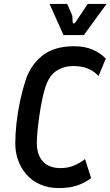

<svg xmlns="http://www.w3.org/2000/svg" viewBox="-20 -948 564 980"><path d="M281 12Q226 12 184 -7Q142 -26 114 -58.5Q86 -91 72 -131.5Q58 -172 58 -214Q58 -263 64 -318Q70 -373 81.5 -428Q93 -483 108 -530Q132 -611 193 -661.5Q254 -712 358 -712Q412 -712 452 -695Q492 -678 520 -649L483 -560Q460 -585 428.5 -598Q397 -611 353 -611Q307 -611 269 -587Q231 -563 212 -504Q204 -480 196 -443Q188 -406 182 -365Q176 -324 172 -285Q168 -246 168 -218Q168 -157 199.5 -123.5Q231 -90 289 -90Q328 -90 359 -103.5Q390 -117 414 -136L445 -39Q414 -15 374.5 -1.5Q335 12 281 12ZM304 -769 233 -928H323L349 -868L351 -834Q352 -828 356.5 -828Q361 -828 365 -834L428 -928H524L408 -769Z"/></svg>

Font: Finlandica Medium
Style: Italic
Weight: 500
Italic angle: -8°
Designer: Niklas Ekholm, Juho Hiilivirta, Jaakko Suomalainen
Foundry: Helsinki Type Studio
Version: Version 1.063